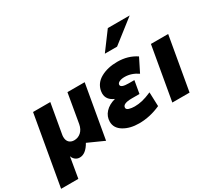

<svg xmlns="http://www.w3.org/2000/svg" viewBox="-203 -1165 1832 1659"><g transform="rotate(-30 713.0 -335.5)"><path d="M-24 165 98 -531H270L219 -241Q216 -226 216 -214Q216 -178 235 -159.5Q254 -141 285 -141Q324 -141 353 -167Q382 -193 391 -241L441 -531H613L520 0L360 -72Q313 12 252 12Q227 12 208.5 -3Q190 -18 183 -41L148 165Z M884 -133Q921 -133 960 -142Q999 -151 1054 -175L1059 -35Q953 13 844 13Q754 13 692 -24.5Q630 -62 630 -126Q630 -179 666.5 -218.5Q703 -258 767 -275Q695 -306 695 -371Q695 -378 697 -394Q710 -467 779 -505Q848 -543 944 -543Q1051 -543 1131 -489L1064 -355Q1001 -398 934 -398Q902 -398 881 -388Q860 -378 860 -361Q860 -332 938 -332H994L972 -206H896Q804 -206 804 -165Q804 -148 828.5 -140.5Q853 -133 884 -133ZM887 -657H1009L1238 -836H1020Z M1446 -531H1274L1181 0H1353Z"/></g></svg>

Font: Geom ExtraBold
Style: Bold Italic
Weight: 800
Italic angle: -10°
Version: Version 1.102